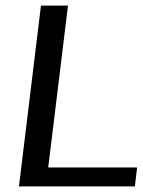

<svg xmlns="http://www.w3.org/2000/svg" viewBox="-20 -669 512 689"><path d="M464 0 472 -68H153L224 -649H127L48 0Z"/></svg>

Font: Gamestation Display
Style: Italic
Weight: 400
Designer: Jonas Hecksher
Foundry: Jonas Hecksher, Playtypeª, e-types AS
Version: Version 1.003